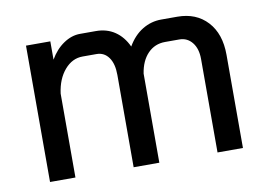

<svg xmlns="http://www.w3.org/2000/svg" viewBox="-61 -599 962 692"><g transform="rotate(-10 420.0 -253.5)"><path d="M776 -341V0H683V-342Q683 -380 665 -402.5Q647 -425 618 -425H566Q528 -425 502.5 -398.5Q477 -372 470 -326V0H376V-338Q376 -379 359.5 -402Q343 -425 315 -425H264Q226 -425 198 -392.5Q170 -360 163 -307V0H70V-499H159V-432Q179 -467 208.5 -487Q238 -507 269 -507H327Q367 -507 396.5 -487Q426 -467 443 -430Q465 -468 497 -487.5Q529 -507 566 -507H625Q694 -507 735 -462.5Q776 -418 776 -341Z"/></g></svg>

Font: Bai Jamjuree Medium
Style: Regular
Weight: 500
Version: Version 1.000; ttfautohint (v1.6)